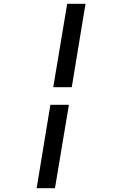

<svg xmlns="http://www.w3.org/2000/svg" viewBox="-20 -843 640 1006"><path d="M259 -386 332 -823H428L356 -386ZM172 143 244 -294H341L268 143Z"/></svg>

Font: Iosevka Curly Slab MdExObl
Style: Regular
Weight: 500
Width: 7
Italic angle: -9°
Monospace: yes
Designer: Belleve Invis
Foundry: Belleve Invis
Version: Version 11.1.0; ttfautohint (v1.8.3)